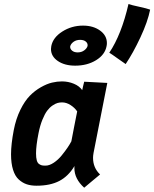

<svg xmlns="http://www.w3.org/2000/svg" viewBox="-20 -898 750 934"><path d="M511.7 -641.6Q570.8 -729.5 605 -878.4Q620.1 -873 657.7 -865Q695.3 -856.9 710.4 -851.1Q698.7 -792.5 663.1 -716.3Q627.4 -640.1 591.3 -586.4Q579.1 -594.2 551.8 -614Q524.4 -633.8 511.7 -641.6ZM369.6 -704.1Q351.1 -704.1 338.1 -694.8Q325.2 -685.5 321.8 -673.8Q321.3 -672.4 321.3 -669.9Q321.3 -659.2 331.3 -651.1Q341.3 -643.1 357.9 -643.1Q376 -643.1 389.2 -652.6Q402.3 -662.1 405.8 -673.8Q406.2 -675.3 406.2 -678.2Q406.2 -689 396.5 -696.5Q386.7 -704.1 369.6 -704.1ZM229.5 -673.8Q237.8 -715.8 283.2 -744.6Q328.6 -773.4 383.8 -773.4Q433.6 -773.4 466.8 -749.3Q500 -725.1 500 -688.5Q500 -681.2 498.5 -673.8Q490.7 -631.8 447.5 -605.2Q404.3 -578.6 345.7 -578.6Q294.4 -578.6 261.2 -601.3Q228 -624 228 -659.7Q228 -666.5 229.5 -673.8ZM167.5 -250.5Q155.3 -189.5 155.3 -151.9Q155.3 -130.9 158.9 -117.9Q162.6 -105 170.4 -99.9Q178.2 -94.7 184.3 -93.5Q190.4 -92.3 201.7 -92.3Q220.2 -92.3 241.5 -106.4Q262.7 -120.6 279.8 -141.6Q296.9 -162.6 308.6 -179.9Q320.3 -197.3 327.1 -210.4Q331.5 -234.9 341.1 -283.4Q350.6 -332 355.5 -356Q343.8 -373.5 323.5 -386.7Q303.2 -399.9 281.7 -399.9Q270.5 -399.9 259.8 -397Q249 -394 235.1 -384.5Q221.2 -375 209.5 -359.4Q197.8 -343.8 186.3 -315.7Q174.8 -287.6 167.5 -250.5ZM435.1 -154.3Q432.6 -140.6 432.6 -130.4Q432.6 -81.5 466.8 -49.3Q453.6 -38.6 428 -17.1Q402.3 4.4 389.6 15.1Q341.8 -27.8 341.8 -80.6Q341.8 -86.9 342.3 -90.3Q312.5 -40.5 268.3 -17.6Q224.1 5.4 157.7 5.4Q130.9 5.4 110.1 -1.5Q89.4 -8.3 71.3 -24.7Q53.2 -41 43.5 -72Q33.7 -103 33.7 -147.5Q33.7 -195.8 46.9 -265.1Q57.6 -320.3 78.9 -363.5Q100.1 -406.7 124.8 -431.9Q149.4 -457 178.7 -473.6Q208 -490.2 232.9 -496.1Q257.8 -502 281.2 -502Q312 -502 339.1 -490.7Q366.2 -479.5 379.9 -459.5Q381.3 -466.3 384.5 -480Q387.7 -493.7 389.6 -500.5L502 -494.6Q490.7 -438 468.5 -324.5Q446.3 -210.9 435.1 -154.3Z"/></svg>

Font: Fantasque Sans Mono
Style: Bold Italic
Weight: 700
Italic angle: -11°
Monospace: yes
Designer: Jany Belluz
Version: Version 1.7.1